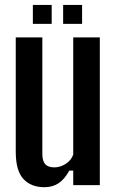

<svg xmlns="http://www.w3.org/2000/svg" viewBox="-20 -752 474 780"><path d="M160.5 8.5Q106 8.5 75 -25Q44 -58.5 44 -135.5V-600H152V-126.5Q152 -98 163.8 -85Q175.5 -72 200.5 -72Q224 -72 246.2 -85.8Q268.5 -99.5 277.5 -124V-600H385.5V0H277.5V-59H261.5Q242.5 -24 218.2 -7.8Q194 8.5 160.5 8.5ZM236.5 -655V-732H313.5V-655ZM113.5 -655V-732H190V-655Z"/></svg>

Font: Big Shoulders Display Thin
Style: Bold
Weight: 700
Version: Version 2.002